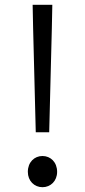

<svg xmlns="http://www.w3.org/2000/svg" viewBox="-20 -767 354 800"><path d="M129 -216H185L196 -649L198 -747H116L118 -649ZM157 13C191 13 218 -13 218 -51C218 -91 191 -117 157 -117C123 -117 96 -91 96 -51C96 -13 123 13 157 13Z"/></svg>

Font: Noto Sans CJK SC DemiLight
Style: Regular
Weight: 350
Designer: Ryoko NISHIZUKA 西塚涼子 (kana, bopomofo & ideographs); Paul D. Hunt (Latin, Greek & Cyrillic); Sandoll Communications 산돌커뮤니
Foundry: Adobe
Version: Version 2.004;hotconv 1.0.118;makeotfexe 2.5.65603